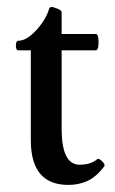

<svg xmlns="http://www.w3.org/2000/svg" viewBox="-20 -511 326 542"><path d="M173 11Q67 11 67 -115V-369H32Q27 -369 25.5 -375.5Q24 -382 25.5 -389Q27 -396 32 -396Q48 -396 65.5 -410Q83 -424 98 -445Q113 -466 119 -487Q122 -495 138 -488Q154 -483 154 -476V-415H251Q256 -415 257.5 -403.5Q259 -392 257.5 -380.5Q256 -369 251 -369H154V-147Q154 -46 205 -46Q236 -46 255 -62Q259 -65 268.5 -55.5Q278 -46 274 -41Q252 -12 227.5 -0.5Q203 11 173 11Z"/></svg>

Font: Junicode Two Beta Condensed Medium
Style: Regular
Weight: 500
Width: 3
Designer: Peter S. Baker
Foundry: Briery Creek Software
Version: Version 1.053; ttfautohint (v1.8.4)